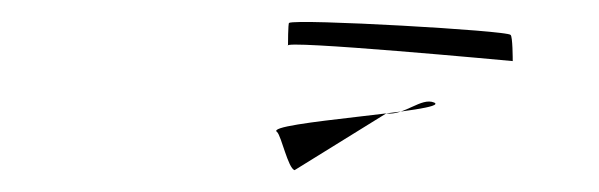

<svg xmlns="http://www.w3.org/2000/svg" viewBox="-20 -430 549 176"><path d="M234 -309C238 -305 244 -276 250 -274L334 -326C351 -324 366 -341 378 -336C395 -328 220 -318 234 -309ZM244 -388C236 -394 450 -374 450 -374C450 -375 450 -397 448 -398C446 -402 252 -413 245 -409C244 -409 244 -388 244 -388Z"/></svg>

Font: pokerface
Style: Regular
Weight: 400
Version: Version 1